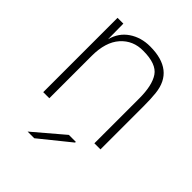

<svg xmlns="http://www.w3.org/2000/svg" viewBox="-204 -637 937 937"><g transform="rotate(45 264.0 -168.5)"><path d="M280 -527Q445 -527 460 -385Q464 -349 464 -298V0H422V-310Q422 -400 392 -444Q362 -488 272 -488Q201 -489 156 -438.5Q111 -388 111 -292V0H69V-513H109L110 -406Q125 -464 171.5 -495.5Q218 -527 280 -527ZM151 190 305 59H353V64L197 190Z"/></g></svg>

Font: Nacelle UltraLight
Style: Regular
Weight: 200
Designer: Sora Sagano
Foundry: Sora Sagano
Version: Version 1.000;FEAKit 1.0